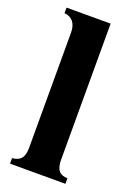

<svg xmlns="http://www.w3.org/2000/svg" viewBox="-133 -729 544 782"><g transform="rotate(20 139.0 -338.0)"><path d="M256 0V-24C223 -25 206 -41 206 -87V-676H15V-652C50 -649 67 -624 67 -587V-87C67 -43 50 -27 16 -24V0Z"/></g></svg>

Font: XITS Math
Style: Bold
Weight: 700
Designer: MicroPress Inc., with final additions and corrections provided by Coen Hoffman, Elsevier (retired)
Version: Version 1.302